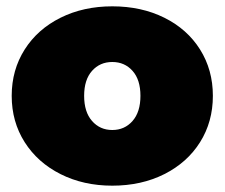

<svg xmlns="http://www.w3.org/2000/svg" viewBox="-20 -577 710 607"><path d="M171.5 -26.5C219.8 -2.2 274.3 10 335 10C396.3 10 451.2 -2.2 499.5 -26.5C547.8 -50.8 585.5 -84.5 612.5 -127.5C639.5 -170.5 653 -219.3 653 -274C653 -328.7 639.5 -377.5 612.5 -420.5C585.5 -463.5 547.8 -497 499.5 -521C451.2 -545 396.3 -557 335 -557C274.3 -557 219.8 -545 171.5 -521C123.2 -497 85.3 -463.5 58 -420.5C30.7 -377.5 17 -328.7 17 -274C17 -219.3 30.7 -170.5 58 -127.5C85.3 -84.5 123.2 -50.8 171.5 -26.5ZM399 -194.5C382.3 -175.5 361 -166 335 -166C309 -166 287.7 -175.5 271 -194.5C254.3 -213.5 246 -240 246 -274C246 -308 254.3 -334.3 271 -353C287.7 -371.7 309 -381 335 -381C361 -381 382.3 -371.7 399 -353C415.7 -334.3 424 -308 424 -274C424 -240 415.7 -213.5 399 -194.5Z"/></svg>

Font: Montserrat Custom Black
Style: Regular
Weight: 900
Designer: Julieta Ulanovsky
Foundry: Julieta Ulanovsky
Version: Version 7.200